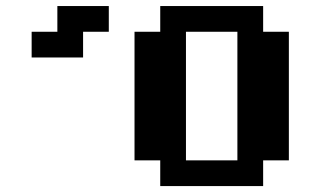

<svg xmlns="http://www.w3.org/2000/svg" viewBox="-20 -628 1082 648"><path d="M260.4 -520.8V-434H86.8V-520.8H173.6V-607.6H347.2V-520.8ZM520.8 0V-86.8H434V-520.8H520.8V-607.6H868.1V-520.8H954.9V-86.8H868.1V0ZM607.6 -86.8H781.2V-520.8H607.6Z"/></svg>

Font: 8-bit Operator+ 8
Style: Bold
Weight: 700
Designer: GrandChaos9000
Version: Version 1.3.0 - August 1, 2014